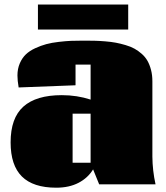

<svg xmlns="http://www.w3.org/2000/svg" viewBox="-20 -831 748 865"><path d="M27.8 0ZM557.6 -810.5V-697.8H150.9V-810.5ZM307.1 -318.8V-97.7H388.2V-318.8ZM666.5 -125.5Q667 -63 680.7 -0.5H426.8L399.4 -67.9Q376 -29.3 333.7 -7.3Q291.5 14.6 233.4 14.6Q129.4 14.6 78.6 -35.9Q27.8 -86.4 27.8 -189.5Q27.8 -299.3 85.4 -350.8Q143.1 -402.3 258.3 -402.3Q327.1 -402.3 388.2 -382.3V-540H320.3V-446.8L64 -437Q58.6 -468.3 58.6 -490.7Q58.6 -521 69.1 -545.4Q79.6 -569.8 96.4 -585.9Q113.3 -602.1 138.7 -613.8Q164.1 -625.5 188.5 -632.1Q212.9 -638.7 244.6 -642.3Q276.4 -646 300.3 -647Q324.2 -647.9 353.5 -647.9Q381.8 -647.9 403.8 -647.5Q425.8 -647 453.1 -644.8Q480.5 -642.6 501.5 -638.7Q522.5 -634.8 545.7 -627.9Q568.8 -621.1 585.7 -611.8Q602.5 -602.5 618.4 -588.6Q634.3 -574.7 644.3 -557.1Q654.3 -539.6 660.4 -516.1Q666.5 -492.7 666.5 -464.8Z"/></svg>

Font: Coda ExtraBold
Style: Regular
Weight: 800
Version: Version 2.001; ttfautohint (v0.8) -r 50 -G 200 -x